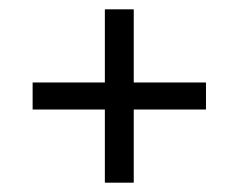

<svg xmlns="http://www.w3.org/2000/svg" viewBox="-20 -469 512 412"><path d="M205 -77V-234H50V-292H205V-449H267V-292H422V-234H267V-77Z"/></svg>

Font: LeckerliOne
Style: Regular
Weight: 400
Designer: Gesine Todt
Foundry: Gesine Todt
Version: Version 1.000